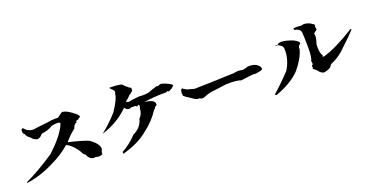

<svg xmlns="http://www.w3.org/2000/svg" viewBox="-31 -1291 3584 1867"><g transform="rotate(-20 1761.5 -357.0)"><path d="M39 -85 36 -93Q171 -155 346 -272Q487 -403 532 -502L541 -528L539 -524Q531 -533 505 -533Q485 -533 453 -527Q396 -493 349 -490V-491Q346 -491 330 -484Q306 -452 275 -451Q236 -462 222 -486Q179 -518 179 -535V-538Q160 -548 160 -572Q160 -582 164 -596L179 -601Q217 -553 270 -553H274Q303 -559 422 -571Q465 -580 510 -580L534 -579L576 -609Q590 -620 594 -620Q596 -620 596 -617V-616H600Q627 -616 681 -577.5Q735 -539 735 -528V-527Q740 -525 740 -521Q740 -512 710 -495Q688 -491 688 -481Q688 -478 691 -474Q662 -472 649 -427Q578 -370 542 -323Q683 -291 747 -263Q832 -204 832 -150Q819 -124 819 -101V-98Q800 -89 781 -89Q766 -89 750 -95Q741 -93 732 -93Q686 -93 663 -153H662Q656 -153 644 -167Q626 -205 607 -227Q560 -286 518 -303Q425 -224 334 -183Q193 -108 39 -85Z M1012 -32V-52Q1096 -96 1167 -173Q1254 -213 1275 -298Q1314 -338 1314 -391Q1321 -408 1321 -418Q1321 -428 1312 -429L1296 -419Q1282 -431 1274 -431Q1270 -431 1268 -429Q1246 -429 1239 -430Q1227 -423 1215 -423Q1191 -423 1172 -451Q1058 -336 890 -284Q976 -351 1059 -444Q1136 -561 1136 -605V-607Q1143 -619 1143 -628Q1143 -637 1133.5 -646.5Q1124 -656 1100 -682H1120Q1184 -682 1229 -671Q1253 -644 1285 -619Q1307 -608 1307 -605Q1307 -603 1303 -603L1304 -591Q1304 -578 1300 -577Q1288 -565 1258 -545Q1245 -526 1208 -500Q1232 -488 1237 -488L1239 -489Q1258 -496 1348 -504Q1368 -502 1386 -502Q1448 -502 1481 -521L1542 -540Q1547 -537 1553 -537Q1562 -537 1571 -544Q1576 -546 1582 -546Q1606 -546 1656 -522Q1694 -504 1695 -492Q1674 -464 1632 -450Q1632 -458 1625 -458Q1619 -458 1606 -451H1567Q1485 -451 1375 -435Q1479 -425 1479 -379L1480 -374Q1480 -365 1454 -352L1455 -348Q1455 -340 1442 -335Q1377 -235 1281 -163Q1180 -77 1012 -32Z M1921 -276Q1904 -276 1893 -286Q1889 -285 1884 -285Q1857 -285 1814 -319Q1765 -348 1750 -364Q1747 -379 1747 -391Q1747 -413 1756 -430L1778 -439Q1778 -435 1767 -432Q1810 -404 1824 -404H1826Q1851 -396 1879 -389Q2009 -391 2294 -402Q2312 -408 2333 -408Q2356 -408 2383 -401Q2429 -410 2432 -415L2457 -416Q2504 -416 2533 -394.5Q2562 -373 2562 -349Q2562 -331 2479 -324Q2476 -326 2465 -326L2445 -325Q2391 -317 2334 -311Q2298 -326 2220 -326L2176 -325Q2065 -309 2015 -304Q1982 -297 1933 -277Z M2606 -59 2593 -69Q2690 -155 2777 -248Q2834 -342 2834 -436L2833 -461Q2833 -495 2754 -524L2776 -508Q2797 -531 2825 -531Q2869 -531 2946 -501Q2997 -474 2997 -456Q2983 -442 2976.5 -434.5Q2970 -427 2970 -413L2971 -401Q2944 -307 2860 -209Q2768 -116 2606 -59ZM3119 -108Q3089 -109 3056 -155Q3026 -174 3026 -183Q3026 -186 3031 -188Q3027 -198 3027 -204Q3027 -215 3039 -216Q3041 -224 3041 -232Q3041 -244 3036 -256Q3054 -276 3055 -383Q3054 -497 3050 -542Q3050 -583 2984 -597L2983 -612Q3000 -615 3020 -615Q3040 -615 3063 -612Q3078 -617 3094 -617Q3123 -617 3156 -600Q3192 -580 3192 -570Q3192 -566 3187 -564Q3187 -544 3192 -525Q3176 -512 3155 -498Q3159 -489 3159 -474Q3159 -442 3141 -387L3140 -365Q3140 -297 3162 -267Q3156 -263 3156 -260Q3156 -255 3170 -254Q3299 -290 3503 -417L3511 -410Q3462 -355 3377 -277Q3304 -199 3208 -160Q3200 -146 3185 -131Q3158 -114 3119 -108Z"/></g></svg>

Font: Xiangcui Kesong Xiangcui Kesong
Style: Regular
Weight: 400
Version: Version 1.501;March 28, 2024;FontCreator 14.0.0.2814 64-bit